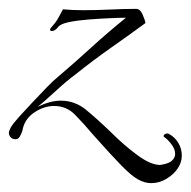

<svg xmlns="http://www.w3.org/2000/svg" viewBox="-36 -286 430 433"><path d="M305 127Q290 127 275 118.5Q260 110 237.5 87Q215 64 175 19Q153 -7 133.5 -27Q114 -47 86 -47Q64 -47 43 -33.5Q22 -20 16 2Q15 8 13 13Q11 18 8 23Q5 28 -2 28Q-7 28 -11.5 24Q-16 20 -16 13Q-16 10 -12 2Q-7 -7 7 -22.5Q21 -38 38 -56Q55 -74 70 -89.5Q85 -105 94 -112Q135 -147 170.5 -179.5Q206 -212 248 -246Q235 -246 212 -245Q189 -244 163.5 -242Q138 -240 119 -236Q100 -232 95 -225Q88 -216 81 -216Q77 -216 77 -219Q77 -222 82 -227Q91 -237 96 -246.5Q101 -256 106 -265Q117 -264 128 -263.5Q139 -263 151 -263Q181 -263 212.5 -264.5Q244 -266 271 -266Q280 -266 285.5 -253.5Q291 -241 292 -234Q258 -209 216 -179.5Q174 -150 134 -118Q115 -104 90.5 -81.5Q66 -59 49 -45Q77 -59 101 -59Q133 -59 158.5 -38Q184 -17 214 12Q244 42 274 64Q304 86 325 86Q332 85 339 83Q346 81 351 77Q359 70 359 61Q359 50 350 38.5Q341 27 334 23Q333 22 333 21Q333 18 337 16Q341 14 345 16Q358 23 366 36Q374 49 374 65Q374 81 364 95Q355 108 339 117.5Q323 127 305 127Z"/></svg>

Font: Italianno
Style: Regular
Weight: 400
Designer: Robert E. Leuschke
Foundry: Robert E. Leuschke
Version: Version 1.100; ttfautohint (v1.8.3)